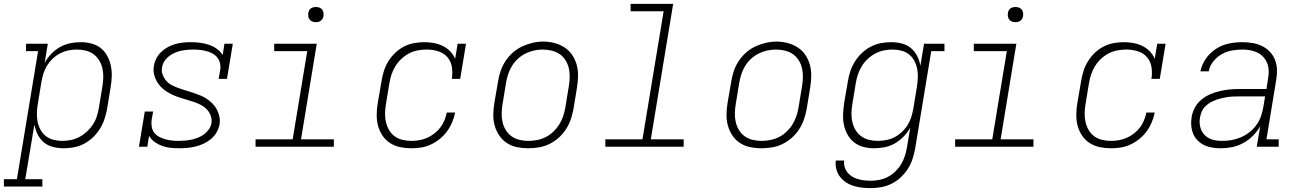

<svg xmlns="http://www.w3.org/2000/svg" viewBox="-69 -755 6689 988"><path d="M-49 205V167H18L127 -492H65V-530H177L161 -432Q175 -457 195 -478Q215 -499 240 -513Q265 -527 292 -532.5Q319 -538 346 -538Q346 -538 346 -538Q346 -538 346 -538Q374 -538 401.5 -531Q429 -524 449.5 -507.5Q470 -491 483 -467Q496 -443 501.5 -416.5Q507 -390 506 -361.5Q505 -333 500 -304L482 -194Q477 -168 468.5 -142Q460 -116 445 -92Q430 -68 409 -48Q388 -28 363 -15Q338 -2 311.5 3Q285 8 258 8Q230 8 203 1Q176 -6 156 -23Q136 -40 124.5 -64Q113 -88 108 -114L61 167H149V205ZM250 -30Q273 -30 295.5 -34.5Q318 -39 339 -50Q360 -61 378 -77.5Q396 -94 409 -114Q422 -134 429 -156Q436 -178 440 -201L458 -311Q462 -334 462.5 -357.5Q463 -381 458 -403Q453 -425 441.5 -444Q430 -463 412.5 -476Q395 -489 372.5 -494.5Q350 -500 327 -500Q305 -500 283 -495.5Q261 -491 240.5 -480.5Q220 -470 202.5 -453.5Q185 -437 173 -417.5Q161 -398 154.5 -376.5Q148 -355 144 -333L126 -223Q122 -200 121 -176.5Q120 -153 124 -131Q128 -109 138.5 -89Q149 -69 166 -55.5Q183 -42 205 -36Q227 -30 250 -30Z M853 8Q830 8 807.5 5.5Q785 3 764.5 -4.5Q744 -12 726.5 -24.5Q709 -37 698 -56L689 0H646L676 -181H719L711 -136Q709 -119 712 -101.5Q715 -84 725 -71.5Q735 -59 750 -51Q765 -43 781 -38.5Q797 -34 814.5 -32Q832 -30 849 -30Q866 -30 883 -31.5Q900 -33 916.5 -36.5Q933 -40 949.5 -46.5Q966 -53 980.5 -63.5Q995 -74 1005.5 -89Q1016 -104 1019 -121Q1022 -142 1015 -160.5Q1008 -179 995 -192.5Q982 -206 965 -215Q948 -224 930 -230Q912 -236 893 -241.5Q874 -247 855.5 -253Q837 -259 819.5 -267Q802 -275 786 -285.5Q770 -296 757 -310Q744 -324 735.5 -340.5Q727 -357 723 -376.5Q719 -396 723 -416Q726 -436 736 -455Q746 -474 761.5 -488.5Q777 -503 795.5 -513Q814 -523 834 -528.5Q854 -534 873.5 -536Q893 -538 913 -538Q937 -538 960.5 -535Q984 -532 1006 -524.5Q1028 -517 1046.5 -504Q1065 -491 1077 -472L1086 -530H1129L1099 -349H1056L1064 -394Q1067 -411 1063.5 -428Q1060 -445 1050 -458Q1040 -471 1025.5 -479Q1011 -487 995 -491.5Q979 -496 961.5 -498Q944 -500 927 -500Q927 -500 926.5 -500Q926 -500 926 -500Q902 -500 877.5 -496.5Q853 -493 829.5 -483Q806 -473 787.5 -453.5Q769 -434 765 -409Q761 -389 768 -370.5Q775 -352 787.5 -338Q800 -324 817.5 -315.5Q835 -307 853 -300.5Q871 -294 890 -288.5Q909 -283 927 -277Q945 -271 963 -263.5Q981 -256 996.5 -245.5Q1012 -235 1025.5 -221Q1039 -207 1047.5 -190.5Q1056 -174 1060 -154.5Q1064 -135 1061 -115Q1057 -94 1045.5 -74Q1034 -54 1016.5 -39.5Q999 -25 978.5 -15.5Q958 -6 937 -1Q916 4 895 6Q874 8 853 8Z M1246 0V-38H1437L1512 -492H1342V-530H1561L1480 -38H1649V0ZM1556 -641Q1547 -641 1538.5 -644Q1530 -647 1524.5 -654Q1519 -661 1517.5 -670.5Q1516 -680 1518 -690Q1519 -696 1522 -702Q1525 -708 1531 -712Q1537 -716 1543.5 -717.5Q1550 -719 1556 -719Q1566 -719 1574.5 -716Q1583 -713 1588.5 -706Q1594 -699 1595.5 -689.5Q1597 -680 1595 -670Q1594 -664 1590.5 -658Q1587 -652 1581.5 -648Q1576 -644 1569.5 -642.5Q1563 -641 1556 -641Z M2047 8Q2018 8 1989.5 2Q1961 -4 1937.5 -19.5Q1914 -35 1898.5 -58.5Q1883 -82 1876 -109Q1869 -136 1869.5 -166Q1870 -196 1875 -226L1894 -336Q1898 -362 1906 -388Q1914 -414 1928.5 -438Q1943 -462 1963.5 -482Q1984 -502 2009 -515Q2034 -528 2061 -533Q2088 -538 2114 -538Q2139 -538 2163.5 -533.5Q2188 -529 2209.5 -518.5Q2231 -508 2247.5 -491Q2264 -474 2273 -452L2286 -530H2329L2299 -349H2256Q2261 -379 2256.5 -409Q2252 -439 2233.5 -460.5Q2215 -482 2186.5 -491Q2158 -500 2128 -500Q2105 -500 2082 -496Q2059 -492 2037.5 -481Q2016 -470 1998 -453.5Q1980 -437 1967 -416.5Q1954 -396 1946.5 -374Q1939 -352 1935 -329L1917 -219Q1913 -196 1912.5 -172.5Q1912 -149 1917 -127Q1922 -105 1933 -86Q1944 -67 1961.5 -54Q1979 -41 2001.5 -35.5Q2024 -30 2047 -30Q2068 -30 2088.5 -33.5Q2109 -37 2128.5 -45.5Q2148 -54 2166 -68Q2184 -82 2197 -99Q2210 -116 2218 -136Q2226 -156 2230 -176H2273Q2268 -151 2258 -126.5Q2248 -102 2232 -80Q2216 -58 2194.5 -40.5Q2173 -23 2148.5 -11.5Q2124 0 2098.5 4Q2073 8 2047 8Z M2648 8Q2619 8 2590.5 2Q2562 -4 2538.5 -19.5Q2515 -35 2499.5 -58.5Q2484 -82 2476.5 -109Q2469 -136 2469.5 -166Q2470 -196 2475 -226L2494 -336Q2498 -363 2507 -389.5Q2516 -416 2532 -440.5Q2548 -465 2570 -484.5Q2592 -504 2618 -516Q2644 -528 2671.5 -534.5Q2699 -541 2727 -541Q2756 -541 2784.5 -533.5Q2813 -526 2836.5 -510.5Q2860 -495 2875.5 -472Q2891 -449 2898.5 -421.5Q2906 -394 2905.5 -364Q2905 -334 2900 -304L2882 -194Q2877 -167 2868 -140.5Q2859 -114 2843 -89.5Q2827 -65 2805 -45.5Q2783 -26 2757 -13.5Q2731 -1 2703 3.5Q2675 8 2648 8ZM2649 -30Q2672 -30 2695 -34.5Q2718 -39 2739 -49.5Q2760 -60 2778 -77Q2796 -94 2808.5 -114Q2821 -134 2828.5 -156Q2836 -178 2840 -201L2858 -311Q2862 -334 2862.5 -358Q2863 -382 2858 -404Q2853 -426 2841 -445Q2829 -464 2811 -476.5Q2793 -489 2770 -494.5Q2747 -500 2723 -500Q2701 -500 2678.5 -495Q2656 -490 2635 -479.5Q2614 -469 2596 -452.5Q2578 -436 2565.5 -415.5Q2553 -395 2546 -373.5Q2539 -352 2535 -329L2517 -219Q2513 -196 2512.5 -172.5Q2512 -149 2517 -127Q2522 -105 2533.5 -86Q2545 -67 2563 -54Q2581 -41 2603.5 -35.5Q2626 -30 2649 -30Z M3046 0V-38H3237L3346 -697H3176V-735H3395L3280 -38H3449V0Z M3848 8Q3819 8 3790.5 2Q3762 -4 3738.5 -19.5Q3715 -35 3699.5 -58.5Q3684 -82 3676.5 -109Q3669 -136 3669.5 -166Q3670 -196 3675 -226L3694 -336Q3698 -363 3707 -389.5Q3716 -416 3732 -440.5Q3748 -465 3770 -484.5Q3792 -504 3818 -516Q3844 -528 3871.5 -534.5Q3899 -541 3927 -541Q3956 -541 3984.5 -533.5Q4013 -526 4036.5 -510.5Q4060 -495 4075.5 -472Q4091 -449 4098.5 -421.5Q4106 -394 4105.5 -364Q4105 -334 4100 -304L4082 -194Q4077 -167 4068 -140.5Q4059 -114 4043 -89.5Q4027 -65 4005 -45.5Q3983 -26 3957 -13.5Q3931 -1 3903 3.5Q3875 8 3848 8ZM3849 -30Q3872 -30 3895 -34.5Q3918 -39 3939 -49.5Q3960 -60 3978 -77Q3996 -94 4008.5 -114Q4021 -134 4028.5 -156Q4036 -178 4040 -201L4058 -311Q4062 -334 4062.5 -358Q4063 -382 4058 -404Q4053 -426 4041 -445Q4029 -464 4011 -476.5Q3993 -489 3970 -494.5Q3947 -500 3923 -500Q3901 -500 3878.5 -495Q3856 -490 3835 -479.5Q3814 -469 3796 -452.5Q3778 -436 3765.5 -415.5Q3753 -395 3746 -373.5Q3739 -352 3735 -329L3717 -219Q3713 -196 3712.5 -172.5Q3712 -149 3717 -127Q3722 -105 3733.5 -86Q3745 -67 3763 -54Q3781 -41 3803.5 -35.5Q3826 -30 3849 -30Z M4412 213Q4389 213 4366.5 210.5Q4344 208 4323 201.5Q4302 195 4284 183Q4266 171 4253 154Q4240 137 4234.5 115Q4229 93 4232 71H4275Q4273 88 4277.5 104Q4282 120 4292 132.5Q4302 145 4316 153.5Q4330 162 4345.5 166.5Q4361 171 4378 173Q4395 175 4412 175Q4434 175 4456.5 170.5Q4479 166 4500 155Q4521 144 4538.5 127Q4556 110 4568 90Q4580 70 4587 48.5Q4594 27 4598 4L4615 -98Q4601 -73 4580.5 -52Q4560 -31 4535.5 -17Q4511 -3 4483.5 2.5Q4456 8 4429 8Q4429 8 4429 8Q4429 8 4429 8Q4401 8 4374 1Q4347 -6 4326 -22.5Q4305 -39 4292 -63Q4279 -87 4273.5 -113.5Q4268 -140 4269.5 -168.5Q4271 -197 4275 -226L4294 -336Q4298 -362 4306.5 -388Q4315 -414 4330 -438Q4345 -462 4366 -482Q4387 -502 4412 -515Q4437 -528 4463.5 -533Q4490 -538 4517 -538Q4546 -538 4572.5 -531Q4599 -524 4619 -507Q4639 -490 4651 -466Q4663 -442 4667 -416L4686 -530H4791V-492H4723L4640 11Q4635 37 4626.5 63.5Q4618 90 4602.5 114Q4587 138 4565.5 158Q4544 178 4518.5 190.5Q4493 203 4466 208Q4439 213 4412 213ZM4449 -30Q4470 -30 4492.5 -34.5Q4515 -39 4535 -49.5Q4555 -60 4572.5 -76.5Q4590 -93 4602 -112.5Q4614 -132 4620.5 -153.5Q4627 -175 4631 -197L4649 -307Q4653 -330 4654 -353.5Q4655 -377 4651 -399Q4647 -421 4636.5 -441Q4626 -461 4609.5 -474.5Q4593 -488 4570.5 -494Q4548 -500 4525 -500Q4502 -500 4479.5 -495.5Q4457 -491 4436 -480Q4415 -469 4397 -452.5Q4379 -436 4366.5 -416Q4354 -396 4346.5 -374Q4339 -352 4335 -329L4317 -219Q4313 -196 4312.5 -172.5Q4312 -149 4317 -127Q4322 -105 4333.5 -86Q4345 -67 4362.5 -54Q4380 -41 4402.5 -35.5Q4425 -30 4449 -30Z M4846 0V-38H5037L5112 -492H4942V-530H5161L5080 -38H5249V0ZM5156 -641Q5147 -641 5138.5 -644Q5130 -647 5124.5 -654Q5119 -661 5117.5 -670.5Q5116 -680 5118 -690Q5119 -696 5122 -702Q5125 -708 5131 -712Q5137 -716 5143.5 -717.5Q5150 -719 5156 -719Q5166 -719 5174.5 -716Q5183 -713 5188.5 -706Q5194 -699 5195.5 -689.5Q5197 -680 5195 -670Q5194 -664 5190.5 -658Q5187 -652 5181.5 -648Q5176 -644 5169.5 -642.5Q5163 -641 5156 -641Z M5647 8Q5618 8 5589.5 2Q5561 -4 5537.5 -19.5Q5514 -35 5498.5 -58.5Q5483 -82 5476 -109Q5469 -136 5469.5 -166Q5470 -196 5475 -226L5494 -336Q5498 -362 5506 -388Q5514 -414 5528.5 -438Q5543 -462 5563.5 -482Q5584 -502 5609 -515Q5634 -528 5661 -533Q5688 -538 5714 -538Q5739 -538 5763.5 -533.5Q5788 -529 5809.5 -518.5Q5831 -508 5847.5 -491Q5864 -474 5873 -452L5886 -530H5929L5899 -349H5856Q5861 -379 5856.5 -409Q5852 -439 5833.5 -460.5Q5815 -482 5786.5 -491Q5758 -500 5728 -500Q5705 -500 5682 -496Q5659 -492 5637.5 -481Q5616 -470 5598 -453.5Q5580 -437 5567 -416.5Q5554 -396 5546.5 -374Q5539 -352 5535 -329L5517 -219Q5513 -196 5512.5 -172.5Q5512 -149 5517 -127Q5522 -105 5533 -86Q5544 -67 5561.5 -54Q5579 -41 5601.5 -35.5Q5624 -30 5647 -30Q5668 -30 5688.5 -33.5Q5709 -37 5728.5 -45.5Q5748 -54 5766 -68Q5784 -82 5797 -99Q5810 -116 5818 -136Q5826 -156 5830 -176H5873Q5868 -151 5858 -126.5Q5848 -102 5832 -80Q5816 -58 5794.5 -40.5Q5773 -23 5748.5 -11.5Q5724 0 5698.5 4Q5673 8 5647 8Z M6213 8Q6191 8 6169 4.5Q6147 1 6128 -8Q6109 -17 6094 -32Q6079 -47 6071 -66.5Q6063 -86 6061 -108Q6059 -130 6063 -153Q6067 -178 6080 -202Q6093 -226 6114 -243Q6135 -260 6160 -270.5Q6185 -281 6211 -287Q6237 -293 6262 -295Q6287 -297 6313 -297H6448L6456 -349Q6460 -370 6459.5 -390.5Q6459 -411 6452 -429Q6445 -447 6432 -461.5Q6419 -476 6401.5 -484.5Q6384 -493 6364 -496.5Q6344 -500 6324 -500Q6297 -500 6269.5 -495Q6242 -490 6217.5 -476Q6193 -462 6174.5 -439Q6156 -416 6151 -388H6108Q6115 -423 6136.5 -453.5Q6158 -484 6189 -504Q6220 -524 6255 -531Q6290 -538 6324 -538Q6351 -538 6377 -533.5Q6403 -529 6425.5 -518Q6448 -507 6465.5 -488.5Q6483 -470 6492 -446.5Q6501 -423 6502 -396.5Q6503 -370 6498 -343L6448 -38H6511V0H6398L6416 -106Q6401 -79 6378.5 -56.5Q6356 -34 6328.5 -19Q6301 -4 6272 2Q6243 8 6213 8ZM6221 -30Q6246 -30 6270 -34.5Q6294 -39 6317.5 -49Q6341 -59 6361.5 -75.5Q6382 -92 6397 -113Q6412 -134 6420 -157.5Q6428 -181 6432 -205L6441 -259H6313Q6297 -259 6281.5 -258.5Q6266 -258 6251 -256Q6236 -254 6220.5 -250.5Q6205 -247 6189.5 -241.5Q6174 -236 6160 -228Q6146 -220 6134 -208.5Q6122 -197 6115.5 -182Q6109 -167 6106 -151Q6103 -134 6104.5 -117.5Q6106 -101 6112.5 -86Q6119 -71 6130.5 -59.5Q6142 -48 6156.5 -41.5Q6171 -35 6187.5 -32.5Q6204 -30 6221 -30Z"/></svg>

Font: Iosevka Curly Slab XLtExObl
Style: Regular
Weight: 200
Width: 7
Italic angle: -9°
Monospace: yes
Designer: Belleve Invis
Foundry: Belleve Invis
Version: Version 11.0.0; ttfautohint (v1.8.3)